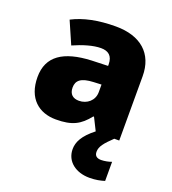

<svg xmlns="http://www.w3.org/2000/svg" viewBox="-144 -671 911 1019"><g transform="rotate(20 311.5 -161.5)"><path d="M466 97C466 67 486 43 531 0H559V-363C559 -491 476 -563 336 -563C236 -563 156 -546 92 -513L147 -387C201 -411 257 -428 301 -428C342 -428 368 -409 368 -360V-352L276 -349C120 -342 36 -287 36 -169C36 -48 108 10 204 10C296 10 339 -14 386 -73H390L425 -3C361 47 342 88 342 127C342 197 401 240 477 240C513 240 540 234 562 227V119C548 125 521 130 504 130C481 130 466 121 466 97ZM325 -245 369 -247V-204C369 -157 331 -125 285 -125C252 -125 230 -142 230 -180C230 -220 255 -242 325 -245Z"/></g></svg>

Font: Noto Sans Kannada Black
Style: Regular
Weight: 900
Designer: Jelle Bosma - Monotype Design Team
Foundry: Monotype Imaging Inc.
Version: Version 2.005